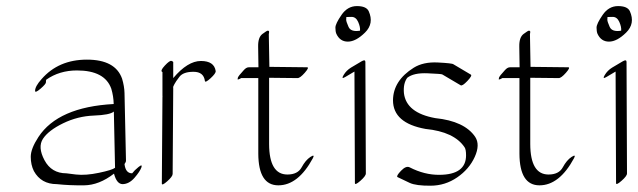

<svg xmlns="http://www.w3.org/2000/svg" viewBox="-20 -574 2077 625"><path d="M379.4 25.4Q359.9 25.4 351.1 -8.8Q302.7 28.8 253.7 29.3Q204.6 29.8 165 25.4Q113.8 25.4 90.3 -17.1Q80.1 -37.6 80.1 -63.7Q80.1 -89.8 105 -127.9Q168.9 -225.6 350.1 -235.4Q349.6 -260.7 342.3 -285.2Q321.3 -344.7 230.5 -344.7Q173.3 -344.7 130.4 -314.5Q129.4 -312 129.6 -306.4Q129.9 -300.8 112.1 -285.4Q94.2 -270 94.2 -278.3Q94.2 -293 115.2 -316.4Q170.4 -379.9 262.9 -379.9Q355.5 -379.9 377.4 -317.9Q384.8 -293 385.3 -271.5L390.1 -50.8Q390.1 -46.4 385.3 -40Q388.7 -9.8 410.2 -9.8Q417.5 -19.5 430.9 -30.3Q444.3 -41 440.4 -29.3Q435.5 -15.6 418 4.6Q400.4 24.9 379.4 25.4ZM350.6 -210.9Q337.9 -199.7 285.4 -197.8Q232.9 -195.8 185.3 -172.6Q137.7 -149.4 119.9 -122.3Q102.1 -95.2 124.8 -52.5Q147.5 -9.8 196.3 -9.8Q196.3 -9.8 227.5 -5.9Q259.3 -2.4 302.2 -11.5Q345.2 -20.5 354.5 -27.8Z M543.9 -319.8Q590.8 -375.5 634 -375.5Q677.2 -375.5 682.1 -342.8Q683.1 -335.4 665.5 -319.3Q647.9 -303.2 647 -310.5Q643.1 -340.3 609.9 -340.3Q576.7 -340.3 564.2 -324.2Q551.8 -308.1 547.9 -300.3Q543 -291 543.5 -290Q543.9 -289.1 543.9 -288.6L542 -7.8Q542 0.5 524.4 16.1Q506.8 31.7 506.8 23.4L508.8 -257.3Q508.8 -258.3 509 -260.3Q509.3 -262.2 508.8 -263.2V-339.4Q500 -342.8 516.4 -360.4Q532.7 -377.9 538.3 -375.7Q543.9 -373.5 543.9 -372.1Z M821.3 -355Q820.8 -393.1 820.3 -422.9Q819.8 -452.6 834.2 -463.4Q848.6 -474.1 851.3 -474.1Q854 -474.1 854.7 -473.6Q855.5 -473.1 855.7 -471.9Q856 -470.7 856 -469.5Q856 -468.3 855.5 -466.1Q855 -463.9 855 -462.4L856.9 -356.4L979.5 -355Q987.8 -355 972.2 -337.2Q956.5 -319.3 948.2 -319.8Q902.3 -320.3 856 -320.8V-105Q856.4 -5.9 915.5 -5.9Q949.2 -5.9 961.9 -29.3Q974.6 -52.7 990.2 -63Q1005.9 -73.2 998.5 -59.1Q950.7 29.3 886 29.3Q821.3 29.3 820.8 -73.7V-319.8H765.1Q752.4 -312.5 753.4 -316.9L753.9 -318.4Q753.9 -323.2 759.5 -329.6Q765.1 -335.9 773.4 -345.5Q781.7 -355 790 -355Z M1180.2 -537.6Q1198.2 -497.6 1168.2 -468Q1138.2 -438.5 1112.3 -438.5Q1086.4 -438.5 1074.7 -464.4Q1071.8 -471.7 1071.8 -484.1Q1071.8 -496.6 1091.6 -525.4Q1111.3 -554.2 1141.8 -554.2Q1172.4 -554.2 1180.2 -537.6ZM1151.9 -474.1Q1153.3 -485.8 1146 -502.4Q1138.7 -519 1124.5 -519Q1110.4 -519 1107.4 -518.6Q1106.9 -515.1 1106.9 -509.5Q1106.9 -503.9 1114.5 -486.6Q1122.1 -469.2 1151.9 -474.1ZM1122.6 -354 1157.2 -374.5Q1168.9 -381.3 1169.4 -373L1170.9 -9.3Q1170.9 -1 1153.1 14.6Q1135.3 30.3 1135.3 22L1133.8 -340.8H1133.3L1104.5 -323.7Q1089.4 -314.5 1098.4 -329.6Q1107.4 -344.7 1122.6 -354Z M1313.5 -29.3Q1361.8 -4.4 1410.6 -4.9Q1497.1 -5.4 1497.1 -68.4Q1497.1 -87.9 1492.2 -94.7Q1458.5 -145 1365.2 -154.3Q1259.3 -173.3 1259.3 -247.6Q1259.8 -311.5 1326.7 -353.5Q1357.9 -373 1405.3 -370.6Q1452.6 -368.2 1456.1 -364.7L1512.7 -331.1Q1518.1 -328.1 1501.5 -310.5Q1484.9 -293 1479.5 -296.4L1422.4 -330.1Q1421.9 -330.1 1419.4 -331.8Q1417 -333.5 1371.8 -335.4Q1326.7 -337.4 1305.7 -320.8Q1292 -302.2 1294.9 -270.5Q1302.7 -206.5 1397 -189.5Q1492.2 -179.7 1526.9 -128.4Q1543.5 -103 1525.4 -63.2Q1507.3 -23.4 1468.3 3.4Q1429.2 30.3 1381.8 30.5Q1334.5 30.8 1314 21.5Q1293.5 12.2 1273.9 2.4Q1269 -1 1285.4 -18.1Q1301.8 -35.2 1313.5 -29.3Z M1671.4 -355Q1670.9 -393.1 1670.4 -422.9Q1669.9 -452.6 1684.3 -463.4Q1698.7 -474.1 1701.4 -474.1Q1704.1 -474.1 1704.8 -473.6Q1705.6 -473.1 1705.8 -471.9Q1706.1 -470.7 1706.1 -469.5Q1706.1 -468.3 1705.6 -466.1Q1705.1 -463.9 1705.1 -462.4L1707 -356.4L1829.6 -355Q1837.9 -355 1822.3 -337.2Q1806.6 -319.3 1798.3 -319.8Q1752.4 -320.3 1706.1 -320.8V-105Q1706.5 -5.9 1765.6 -5.9Q1799.3 -5.9 1812 -29.3Q1824.7 -52.7 1840.3 -63Q1856 -73.2 1848.6 -59.1Q1800.8 29.3 1736.1 29.3Q1671.4 29.3 1670.9 -73.7V-319.8H1615.2Q1602.5 -312.5 1603.5 -316.9L1604 -318.4Q1604 -323.2 1609.6 -329.6Q1615.2 -335.9 1623.5 -345.5Q1631.8 -355 1640.1 -355Z M2030.3 -537.6Q2048.3 -497.6 2018.3 -468Q1988.3 -438.5 1962.4 -438.5Q1936.5 -438.5 1924.8 -464.4Q1921.9 -471.7 1921.9 -484.1Q1921.9 -496.6 1941.7 -525.4Q1961.4 -554.2 1991.9 -554.2Q2022.5 -554.2 2030.3 -537.6ZM2002 -474.1Q2003.4 -485.8 1996.1 -502.4Q1988.8 -519 1974.6 -519Q1960.4 -519 1957.5 -518.6Q1957 -515.1 1957 -509.5Q1957 -503.9 1964.6 -486.6Q1972.2 -469.2 2002 -474.1ZM1972.7 -354 2007.3 -374.5Q2019 -381.3 2019.5 -373L2021 -9.3Q2021 -1 2003.2 14.6Q1985.4 30.3 1985.4 22L1983.9 -340.8H1983.4L1954.6 -323.7Q1939.5 -314.5 1948.5 -329.6Q1957.5 -344.7 1972.7 -354Z"/></svg>

Font: ML-NILA03_NewLipi
Style: Regular
Weight: 400
Designer: CLT@C-DIT
Version: Version ML-NILA03_NewLipi 2.